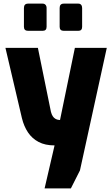

<svg xmlns="http://www.w3.org/2000/svg" viewBox="-20 -802 619 1059"><path d="M226 237 281 0Q229 0 193 -19Q157 -38 134.5 -71.5Q112 -105 101 -150L10 -538H189L261 -185Q265 -170 271 -161Q277 -152 284.5 -147.5Q292 -143 299 -141.5Q306 -140 311 -140L393 -538H569L421 138L371 237ZM332 -632Q309 -632 309 -654V-758Q309 -782 332 -782H412Q422 -782 427.5 -775.5Q433 -769 433 -758V-654Q433 -632 412 -632ZM135 -632Q112 -632 112 -654V-758Q112 -782 135 -782H215Q225 -782 231 -775.5Q237 -769 237 -758V-654Q237 -632 215 -632Z"/></svg>

Font: Exo Thin ExtraBold
Style: Regular
Weight: 800
Version: Version 2.000